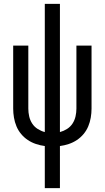

<svg xmlns="http://www.w3.org/2000/svg" viewBox="-20 -755 540 990"><path d="M211 215V-2Q188 -5 165.5 -12.5Q143 -20 123.5 -33Q104 -46 89 -64Q74 -82 65 -103.5Q56 -125 52 -148.5Q48 -172 48 -195V-520H126V-195Q126 -175 130.5 -155Q135 -135 146 -118Q157 -101 174.5 -90Q192 -79 211 -74V-735H289V-74Q308 -79 325.5 -90Q343 -101 354 -118Q365 -135 369.5 -155Q374 -175 374 -195V-520H452V-195Q452 -172 448 -148.5Q444 -125 435 -103.5Q426 -82 411 -64Q396 -46 376.5 -33Q357 -20 334.5 -12.5Q312 -5 289 -2V215Z"/></svg>

Font: Iosevka Term SS14
Style: Regular
Weight: 400
Monospace: yes
Designer: Belleve Invis
Foundry: Belleve Invis
Version: Version 24.1.1; ttfautohint (v1.8.4)